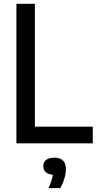

<svg xmlns="http://www.w3.org/2000/svg" viewBox="-20 -760 514 1018"><path d="M67 0V-740H165V-88.5H472V0ZM329.5 136.5Q329.5 159.5 321.2 187Q313 214.5 299 237.5H237Q255.5 198 260 166.5Q235.5 164.5 222.5 152.5Q209.5 140.5 209.5 121Q209.5 100 224.5 88Q239.5 76 268.5 76Q299 76 314.2 91.5Q329.5 107 329.5 136.5Z"/></svg>

Font: Encode Sans Condensed Medium
Style: Regular
Weight: 500
Width: 3
Designer: Multiple Designers
Foundry: Impallari Type
Version: Version 2.000